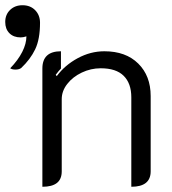

<svg xmlns="http://www.w3.org/2000/svg" viewBox="-34 -705 659 734"><path d="M128 -443Q128 -509 199 -509V-443Q191 -435 179 -419L183 -414Q214 -456 263 -482.5Q312 -509 365 -509Q447 -509 494.5 -462Q542 -415 542 -338V-50Q542 9 468 9V-333Q468 -386 439 -415Q410 -444 351 -444Q313 -444 278.5 -427.5Q244 -411 223 -384Q202 -357 202 -326V-50Q202 -20 183.5 -5.5Q165 9 128 9ZM67 -566Q55 -562 45 -562Q18 -562 2 -578Q-14 -594 -14 -621Q-14 -649 4.5 -667Q23 -685 52 -685Q82 -685 100.5 -666Q119 -647 119 -618Q119 -555 100.5 -516.5Q82 -478 47 -445Q39 -439 25 -439Q12 -439 5 -444Q35 -475 51 -506.5Q67 -538 67 -566Z"/></svg>

Font: K2D Light
Style: Regular
Weight: 300
Designer: Katatrad Aksorn Co.,Ltd.
Foundry: Cadson Demak Co.,Ltd.
Version: Version 1.000; ttfautohint (v1.6)